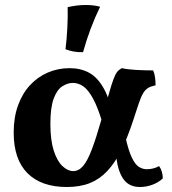

<svg xmlns="http://www.w3.org/2000/svg" viewBox="-20 -740 690 769"><path d="M247.8 9Q145.2 9 90 -46.4Q34.8 -101.7 34.8 -209.1Q34.8 -269.4 52 -317.2Q69.1 -365 99.8 -398.4Q130.5 -431.7 171.4 -449.4Q212.2 -467 259.1 -467Q303.4 -467 337.3 -448.4Q371.2 -429.7 395.7 -385.6Q420.2 -341.6 436.9 -264.2L392.2 -241.5Q373.2 -306.9 353.7 -343.2Q334.2 -379.6 314.3 -393.7Q294.4 -407.9 271.6 -407.9Q250.8 -407.9 229.7 -394.5Q208.6 -381.1 195.2 -345.5Q181.8 -310 181.8 -243.7Q181.8 -178.3 195.4 -136.3Q209 -94.4 230.4 -74.5Q251.7 -54.7 273.3 -54.7Q295.4 -54.7 312.9 -75.3Q330.5 -95.9 347.9 -141.8Q365.3 -187.6 386.7 -262.9Q405.5 -326.8 416.4 -365.3Q427.2 -403.8 434.9 -424Q442.6 -444.3 450.1 -453.1Q457.7 -461.9 468.7 -467Q489.5 -462 524.3 -460Q559.2 -458 593.3 -458Q599 -445.8 601 -430.1Q603 -414.4 603 -398.3Q585.1 -394.7 573.7 -388Q562.2 -381.2 553.5 -366.9Q544.8 -352.6 536.2 -327Q527.5 -301.4 514.2 -260.3Q491.2 -189.6 466 -138.9Q440.8 -88.3 410.2 -55.5Q379.6 -22.6 340.2 -6.8Q300.8 9 247.8 9ZM540.9 9Q494.3 9 471.9 -26.2Q449.5 -61.5 445.3 -120.1L481.8 -194Q494.3 -137.2 508 -108.9Q521.7 -80.5 536.7 -71.4Q551.7 -62.2 567.6 -62.2Q594.7 -62.2 617.2 -74.7Q631.2 -56 632.2 -25.5Q615.5 -9.5 590.7 -0.2Q565.9 9 540.9 9ZM312.6 -531Q291.3 -530.5 274.7 -533.6Q258.1 -536.7 242.4 -542.8Q247.4 -583.5 249.7 -628.5Q252 -673.5 251 -711.4Q268.7 -715.4 287 -717.7Q305.2 -720 323 -720Q356.3 -720 381 -713Q359.3 -668.4 342.7 -623.8Q326.1 -579.3 312.6 -531Z"/></svg>

Font: Vollkorn
Style: Regular
Weight: 400
Designer: Friedrich Althausen
Foundry: Friedrich Althausen
Version: Version 5.001